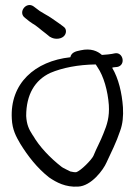

<svg xmlns="http://www.w3.org/2000/svg" viewBox="-20 -664 525 748"><path d="M59 -104C88 -57 124 -10 171 27C200 47 236 66 284 63C336 61 383 -3 395 -31C414 -72 433 -109 448 -154C458 -181 461 -211 459 -246C455 -302 442 -358 417 -400C419 -401 422 -402 425 -402L435 -403H436C472 -409 460 -464 426 -456L416 -454C411 -453 406 -453 401 -452C394 -452 386 -450 377 -450C360 -465 334 -477 294 -468C273 -464 258 -459 254 -441C116 -426 18 -339 26 -201C28 -159 42 -133 59 -104ZM176 -380C223 -400 284 -412 353 -413C354 -411 357 -407 360 -402C384 -367 400 -310 404 -255C407 -208 397 -178 383 -144C372 -115 357 -89 344 -57C338 -43 295 2 276 7C272 7 266 7 254 4C254 4 219 -13 220 -14C176 -48 133 -93 108 -137H107V-138C92 -161 84 -179 82 -212C82 -296 116 -352 176 -380ZM103 -575 104 -574C124 -563 136 -550 159 -533L175 -520H176C182 -516 191 -513 201 -513C223 -513 237 -526 237 -542C237 -550 234 -556 225 -562L210 -573C188 -588 177 -597 155 -609L135 -621L111 -639C82 -660 48 -615 78 -594C86 -588 93 -581 103 -575Z"/></svg>

Font: Stray Cat
Style: BdExt
Weight: 700
Version: Version 1.0